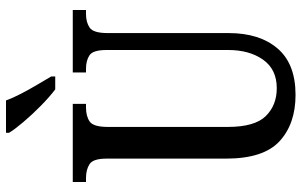

<svg xmlns="http://www.w3.org/2000/svg" viewBox="-198 -772 981 624"><g transform="rotate(-90 292.0 -460.5)"><path d="M295 10Q201 10 144.5 -42Q88 -94 88 -216V-604Q88 -648 70 -659.5Q52 -671 25 -671H12V-714H266V-671H254Q226 -671 208.5 -659Q191 -647 191 -600V-210Q191 -123 226 -87Q261 -51 317 -51Q378 -51 409.5 -95.5Q441 -140 441 -209V-604Q441 -648 424 -659.5Q407 -671 380 -671H368V-714H571V-671H558Q531 -671 513.5 -659Q496 -647 496 -600V-207Q496 -107 446 -48.5Q396 10 295 10ZM313 -771Q289 -789 260 -817.5Q231 -846 206.5 -875Q182 -904 172 -921V-931H277Q285 -909 299 -882Q313 -855 328.5 -829Q344 -803 355 -784V-771Z"/></g></svg>

Font: Noto Serif Tamil ExtraCondensed Medium
Style: Regular
Weight: 500
Width: 2
Designer: Indian Type Foundry, Tom Grace, and the Monotype Design Team
Foundry: Monotype Imaging Inc.
Version: Version 2.004; ttfautohint (v1.8.4.7-5d5b)